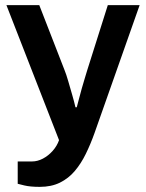

<svg xmlns="http://www.w3.org/2000/svg" viewBox="-20 -546 569 748"><path d="M135 182Q98 182 75 176.5Q52 171 49 170V83H105Q126 83 147 72Q168 61 185 42Q202 23 210 0L5 -526H133L231 -274Q238 -257 245.5 -231Q253 -205 261 -177.5Q269 -150 274 -128H279Q283 -143 288 -162Q293 -181 298.5 -201Q304 -221 310 -240Q316 -259 320 -273L400 -526H524L348 -27Q333 15 314.5 53Q296 91 271.5 120Q247 149 213.5 165.5Q180 182 135 182Z"/></svg>

Font: Archivo SemiBold SemiBold
Style: Regular
Weight: 600
Version: Version 2.001